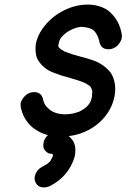

<svg xmlns="http://www.w3.org/2000/svg" viewBox="-20 -570 552 838"><path d="M251 -412H252V-413ZM238 -363Q237 -363 237 -364ZM189 20Q152 10 123 -13Q80 -49 70 -106V-120Q73 -132 84 -146Q103 -168 129 -168Q163 -168 169 -132H170L169 -131Q172 -121 177 -113V-112Q194 -90 212 -82Q234 -71 266 -71Q297 -72 320 -81H322Q334 -86 347.5 -95.5Q361 -105 362 -108Q366 -112 369 -117Q375 -122 381 -146L383 -172Q380 -185 372 -195L351 -208Q349 -208 346 -210Q333 -216 282 -231Q249 -239 219 -251Q165 -269 141 -317Q135 -336 135 -357Q135 -369 137 -381Q142 -405 156 -430Q188 -484 245 -517Q302 -550 363 -550Q414 -550 452 -524Q502 -484 512 -417V-412Q512 -408 511 -403Q509 -391 498 -377Q480 -355 453 -355Q419 -355 413 -391V-393Q413 -395 412 -395Q408 -415 390 -437H389Q373 -451 333 -453Q331 -452 328 -452Q303 -449 273 -430Q260 -422 243 -401Q237 -388 234 -370L238 -360V-363L242 -358Q249 -352 258 -348Q259 -346 262 -345Q265 -344 268 -343Q296 -332 324 -325Q352 -318 379 -309Q431 -293 463 -253Q483 -221 483 -182Q483 -167 480 -151Q467 -82 411 -33Q355 15 280 24Q292 34 301 49Q309 64 309 86Q309 99 306 114Q280 200 198 242Q184 248 171 248Q145 248 134 224Q131 217 131 208Q131 204 132 200Q138 172 164 158L180 149Q182 149 192.5 140Q203 131 204 124Q210 115 211 110V108Q211 102 205 101Q204 101 196.5 100.5Q189 100 177 87Q169 79 169 65Q169 59 170 53Q173 35 189 20Z"/></svg>

Font: Bad Comic
Style: Italic
Weight: 400
Italic angle: -11°
Designer: GGBotNet
Foundry: GGBotNet
Version: 0.95